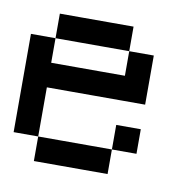

<svg xmlns="http://www.w3.org/2000/svg" viewBox="-53 -428 481 481"><g transform="rotate(10 187.5 -187.5)"><path d="M62.5 -312.5V-375H125V-312.5ZM125 -312.5V-375H187.5V-312.5ZM187.5 -312.5V-375H250V-312.5ZM250 -250V-312.5H312.5V-250ZM250 -187.5V-250H312.5V-187.5ZM187.5 -187.5V-250H250V-187.5ZM125 -187.5V-250H187.5V-187.5ZM62.5 -187.5V-250H125V-187.5ZM0 -250V-312.5H62.5V-250ZM0 -187.5V-250H62.5V-187.5ZM0 -125V-187.5H62.5V-125ZM0 -62.5V-125H62.5V-62.5ZM62.5 0V-62.5H125V0ZM125 0V-62.5H187.5V0ZM187.5 0V-62.5H250V0ZM250 -62.5V-125H312.5V-62.5Z"/></g></svg>

Font: AprilSans
Style: Regular
Weight: 400
Designer: typesprite
Version: Version 1.001;PS 001.001;hotconv 1.0.88;makeotf.lib2.5.64775